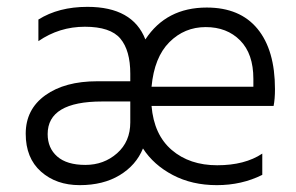

<svg xmlns="http://www.w3.org/2000/svg" viewBox="-20 -535 862 560"><path d="M422 -282H719V-305Q719 -378 680.5 -417Q642 -456 580 -456Q518 -456 474 -412Q430 -368 422 -282ZM119 -144Q119 -103 147 -78.5Q175 -54 229 -54Q283 -54 321.5 -88Q360 -122 360 -178V-239H278Q119 -239 119 -144ZM264 -298H360V-320Q360 -388 331 -422.5Q302 -457 227.5 -457Q153 -457 92 -415V-478Q151 -515 235 -515Q367 -515 404 -420Q465 -513 583 -513Q680 -513 731 -451Q782 -389 782 -275Q782 -246 778 -226H422Q429 -142 481 -97.5Q533 -53 613.5 -53Q694 -53 745 -87V-25Q685 5 612.5 5Q540 5 484 -24.5Q428 -54 397 -102Q377 -53 329 -24Q281 5 212.5 5Q144 5 99.5 -34.5Q55 -74 55 -145Q55 -216 112 -257Q169 -298 264 -298Z"/></svg>

Font: Hind Mysuru Light
Style: Regular
Weight: 300
Designer: Manushi Parikh, Hitesh Malaviya
Foundry: Indian Type Foundry
Version: Version 0.703;PS 1.0;hotconv 1.0.86;makeotf.lib2.5.63406